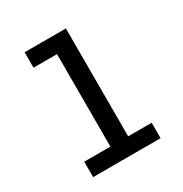

<svg xmlns="http://www.w3.org/2000/svg" viewBox="-171 -863 942 991"><g transform="rotate(-30 300.0 -367.5)"><path d="M99 0V-92H255V-643H115V-735H361V-92H501V0Z"/></g></svg>

Font: Zed Mono Semibold Extended
Style: Regular
Weight: 600
Width: 7
Monospace: yes
Designer: Belleve Invis
Foundry: Belleve Invis
Version: Version 1.0.0; ttfautohint (v1.8.4)